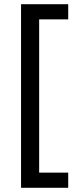

<svg xmlns="http://www.w3.org/2000/svg" viewBox="-20 -734 369 912"><path d="M304 158H80V-714H304V-642H166V86H304Z"/></svg>

Font: Noto Sans Tifinagh Ahaggar
Style: Regular
Weight: 400
Designer: JamraPatel
Foundry: JamraPatel LLC
Version: Version 2.006; ttfautohint (v1.8.4.7-5d5b)